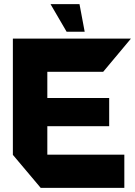

<svg xmlns="http://www.w3.org/2000/svg" viewBox="-20 -905 650 925"><path d="M176 0 42 -159V-160H579V0ZM42 -160V-719H208V-160ZM208 -297V-433H506V-297ZM208 -559V-719H610V-718L477 -559ZM301 -752 224 -884V-885H363L388 -752Z"/></svg>

Font: Foldit
Style: Bold
Weight: 700
Version: Version 1.003